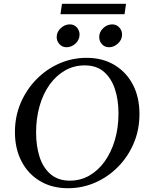

<svg xmlns="http://www.w3.org/2000/svg" viewBox="-20 -986 789 1016"><path d="M438 -680Q523 -680 586 -642Q649 -604 683.5 -537.5Q718 -471 718 -383Q718 -299 687.5 -227.5Q657 -156 604 -102.5Q551 -49 483 -19.5Q415 10 340 10Q255 10 191.5 -28Q128 -66 93.5 -133Q59 -200 59 -287Q59 -371 90 -442.5Q121 -514 174 -567.5Q227 -621 295 -650.5Q363 -680 438 -680ZM349 -30Q406 -30 453 -57Q500 -84 534.5 -132.5Q569 -181 588 -245.5Q607 -310 607 -386Q607 -458 588 -515Q569 -572 530 -606Q491 -640 428 -640Q371 -640 324 -613Q277 -586 242.5 -538Q208 -490 189.5 -425Q171 -360 171 -285Q171 -213 189.5 -155.5Q208 -98 248 -64Q288 -30 349 -30ZM332 -736Q310 -736 295 -752Q280 -768 280 -790Q280 -817 301.5 -837Q323 -857 349 -857Q372 -857 386.5 -841Q401 -825 401 -803Q401 -776 380 -756Q359 -736 332 -736ZM557 -736Q534 -736 519.5 -752Q505 -768 505 -790Q505 -817 526 -837Q547 -857 574 -857Q596 -857 611 -841Q626 -825 626 -803Q626 -776 604.5 -756Q583 -736 557 -736ZM308 -966H647L639 -911H300Z"/></svg>

Font: Brygada 1918 Medium
Style: Italic
Weight: 500
Italic angle: -8°
Designer: Mateusz Machalski | Borys Kosmynka | Przemek Hoffer
Foundry: NIEPODLEGLA 2018
Version: Version 3.006